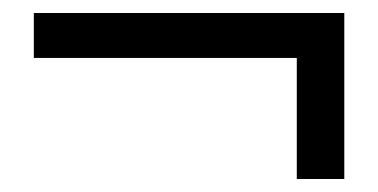

<svg xmlns="http://www.w3.org/2000/svg" viewBox="-20 -422 581 295"><path d="M32 -333V-402H509V-147H436V-362L458 -333Z"/></svg>

Font: Source Serif 4 Medium
Style: Regular
Weight: 500
Designer: Frank Grießhammer
Foundry: Adobe Systems Incorporated
Version: Version 4.004;hotconv 1.0.116;makeotfexe 2.5.65601